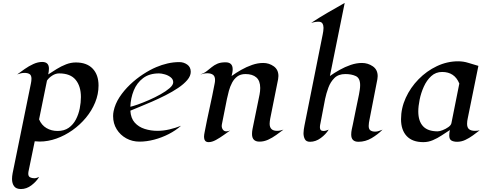

<svg xmlns="http://www.w3.org/2000/svg" viewBox="-20 -946 3289 1293"><path d="M170.4 223.6Q170.4 241.7 182.6 248Q194.8 254.4 210.4 254.4Q218.8 254.4 227.5 251.7Q236.3 249 243.7 245.6Q225.1 276.4 191.9 301.8Q158.7 327.1 121.1 327.1Q88.9 327.1 75 308.1Q61 289.1 61 259.3Q61 241.7 64.9 221.2L188.5 -385.7Q189.9 -393.1 190.9 -400.6Q191.9 -408.2 191.9 -416Q191.9 -439 179.2 -447Q166.5 -455.1 145 -455.1Q132.3 -455.1 119.9 -452.1Q107.4 -449.2 95.7 -444.8Q118.2 -461.4 146.2 -481.2Q174.3 -501 204.8 -514.9Q235.4 -528.8 264.2 -528.8Q309.6 -528.8 309.6 -483.4Q309.6 -473.6 308.1 -463.9Q306.6 -454.1 304.7 -444.8Q331.5 -462.4 361.8 -481.2Q392.1 -500 424.8 -512.7Q457.5 -525.4 490.7 -525.4Q564.5 -525.4 604 -483.9Q643.6 -442.4 643.6 -370.1Q643.6 -311.5 620.8 -256.1Q598.1 -200.7 558.6 -153.1Q519 -105.5 468 -69.3Q417 -33.2 360.1 -12.9Q303.2 7.3 246.6 7.3Q230 7.3 213.9 5.4L171.4 211.4Q170.4 217.8 170.4 223.6ZM377.9 -451.7Q354.5 -451.7 331.8 -437Q309.1 -422.4 296.4 -403.3L243.2 -142.1Q259.8 -103 293 -83.5Q326.2 -64 367.7 -64Q412.6 -64 442.9 -85.4Q473.1 -106.9 491.2 -141.6Q509.3 -176.3 517.1 -216.1Q524.9 -255.9 524.9 -292.5Q524.9 -365.2 489.5 -408.4Q454.1 -451.7 377.9 -451.7Z M857.9 -200.7Q860.8 -149.9 887.2 -120.4Q913.6 -90.8 954.3 -77.9Q995.1 -64.9 1039.6 -64.9Q1080.1 -64.9 1120.8 -74.5Q1161.6 -84 1199.2 -99.1Q1163.6 -67.4 1116.5 -43.2Q1069.3 -19 1018.3 -5.6Q967.3 7.8 919.4 7.8Q870.6 7.8 830.3 -14.4Q790 -36.6 765.9 -75.4Q741.7 -114.3 741.7 -164.1Q741.7 -181.2 745.1 -197.3Q754.9 -245.6 784.4 -291Q814 -336.4 855.5 -376Q897 -415.5 943.4 -445.8Q989.7 -476.1 1032.7 -494.1Q1069.3 -509.8 1108.6 -518.8Q1147.9 -527.8 1188 -527.8Q1217.3 -527.8 1241 -511Q1264.6 -494.1 1264.6 -462.4Q1264.6 -434.6 1241.2 -407Q1217.8 -379.4 1179.2 -353.5Q1140.6 -327.6 1094.7 -304.4Q1048.8 -281.2 1002.9 -261.2Q957 -241.2 918.7 -225.8Q880.4 -210.4 857.9 -200.7ZM1050.8 -451.7Q985.4 -451.7 943.4 -419.7Q901.4 -387.7 880.6 -336.4Q859.9 -285.2 857.9 -227.1Q874.5 -230.5 908.4 -242.4Q942.4 -254.4 983.2 -272.2Q1023.9 -290 1061 -310.8Q1098.1 -331.5 1122.3 -352.5Q1146.5 -373.5 1146.5 -392.1Q1146.5 -412.1 1129.4 -425.5Q1112.3 -439 1089.6 -445.3Q1066.9 -451.7 1050.8 -451.7Z M1888.7 -72.8Q1866.2 -55.7 1840.1 -36.9Q1814 -18.1 1785.6 -5.1Q1757.3 7.8 1727.5 7.8Q1677.2 7.8 1677.2 -43.5Q1677.2 -60.1 1680.4 -76.4Q1683.6 -92.8 1687 -108.9Q1696.8 -159.2 1707.5 -209.2Q1718.3 -259.3 1728 -309.6Q1730 -320.3 1731.2 -331.3Q1732.4 -342.3 1732.4 -353.5Q1732.4 -401.9 1706.3 -424.6Q1680.2 -447.3 1633.3 -447.3Q1600.1 -447.3 1578.4 -431.2Q1556.6 -415 1543 -389.2Q1529.3 -363.3 1521.5 -334.5Q1513.7 -305.7 1508.3 -279.8L1474.1 -107.9Q1473.1 -103 1473.1 -98.1Q1473.1 -84 1481.2 -72.8Q1489.3 -61.5 1504.4 -61.5Q1511.2 -61.5 1517.6 -63.2Q1523.9 -64.9 1530.3 -67.4Q1512.2 -55.2 1486.6 -36.6Q1460.9 -18.1 1434.1 -3.4Q1407.2 11.2 1385.3 11.2Q1368.2 11.2 1361.1 1.2Q1354 -8.8 1354 -24.4Q1354 -32.2 1355.2 -40Q1356.4 -47.9 1357.9 -55.2Q1373.5 -137.2 1391.6 -218.8Q1409.7 -300.3 1425.3 -382.3Q1426.8 -388.7 1427.5 -395Q1428.2 -401.4 1428.2 -407.7Q1428.2 -432.6 1414.1 -442.6Q1399.9 -452.6 1376.5 -452.6Q1364.3 -452.6 1352.1 -450.2Q1339.8 -447.8 1328.6 -443.8Q1354.5 -453.1 1372.3 -467Q1390.1 -481 1406.5 -494.4Q1422.9 -507.8 1444.3 -517.1Q1465.8 -526.4 1499 -526.4Q1546.9 -526.4 1546.9 -479.5Q1546.9 -468.3 1544.7 -456.8Q1542.5 -445.3 1539.6 -434.1Q1568.4 -455.1 1604 -475.3Q1639.6 -495.6 1677.7 -508.8Q1715.8 -522 1752.4 -522Q1792 -522 1823.5 -499.5Q1855 -477.1 1855 -434.1Q1855 -423.8 1853 -413.1L1799.8 -147.5Q1798.3 -138.7 1797.1 -130.1Q1795.9 -121.6 1795.9 -112.8Q1795.9 -64.9 1845.7 -64.9Q1856.4 -64.9 1867.2 -67.1Q1877.9 -69.3 1888.7 -72.8Z M2556.2 -72.8Q2524.4 -40.5 2482.7 -15.9Q2440.9 8.8 2394 8.8Q2345.2 8.8 2345.2 -39.6Q2345.2 -57.1 2348.9 -74.5Q2352.5 -91.8 2356.4 -108.9Q2366.2 -159.2 2376.7 -209.2Q2387.2 -259.3 2397.5 -309.6Q2400.4 -325.2 2402.8 -341.1Q2405.3 -356.9 2405.3 -372.6Q2405.3 -419.9 2376.2 -433.6Q2347.2 -447.3 2305.7 -447.3Q2259.3 -447.3 2232.4 -420.9Q2205.6 -394.5 2191.4 -355.7Q2177.2 -316.9 2169.4 -279.8Q2161.6 -239.3 2153.8 -198.2Q2146 -157.2 2138.2 -116.7Q2136.7 -109.9 2135.5 -103Q2134.3 -96.2 2134.3 -89.4Q2134.3 -64 2158.2 -64Q2167 -64 2176 -66.7Q2185.1 -69.3 2193.4 -72.8Q2174.3 -41.5 2140.1 -16.4Q2106 8.8 2067.9 8.8Q2042 8.8 2033 -8.8Q2023.9 -26.4 2023.9 -48.8Q2023.9 -61.5 2025.9 -74.5Q2027.8 -87.4 2030.3 -100.1L2153.3 -714.8Q2155.3 -725.6 2157 -736.3Q2158.7 -747.1 2158.7 -758.3Q2158.7 -775.4 2151.6 -787.6Q2144.5 -799.8 2124.5 -799.8Q2112.3 -799.8 2100.1 -797.6Q2087.9 -795.4 2075.7 -792Q2130.4 -828.1 2187.3 -861.1Q2244.1 -894 2301.3 -926.3L2201.7 -434.1Q2231 -455.1 2267.1 -475.3Q2303.2 -495.6 2341.8 -508.8Q2380.4 -522 2417.5 -522Q2457.5 -522 2490.5 -499.5Q2523.4 -477.1 2523.4 -433.1Q2523.4 -423.3 2521.5 -413.1L2468.3 -140.1Q2466.3 -129.9 2464.6 -119.4Q2462.9 -108.9 2462.9 -98.1Q2462.9 -76.2 2474.6 -67.9Q2486.3 -59.6 2506.8 -59.6Q2519.5 -59.6 2532 -64Q2544.4 -68.4 2556.2 -72.8Z M3125.5 -112.3Q3125.5 -86.4 3139.2 -75.7Q3152.8 -64.9 3178.2 -64.9Q3194.8 -64.9 3210.4 -68.4Q3189.5 -52.2 3164.8 -34.2Q3140.1 -16.1 3113.5 -3.7Q3086.9 8.8 3058.6 8.8Q3035.2 8.8 3020.3 0.5Q3005.4 -7.8 3005.4 -34.2Q3005.4 -43.5 3006.6 -52.5Q3007.8 -61.5 3009.8 -70.3Q2983.4 -53.2 2954.6 -34.2Q2925.8 -15.1 2895 -2Q2864.3 11.2 2831.1 11.2Q2757.3 11.2 2719 -29.5Q2680.7 -70.3 2680.7 -143.1Q2680.7 -217.3 2712.4 -286.9Q2744.1 -356.4 2798.6 -412.1Q2853 -467.8 2922.1 -500.5Q2991.2 -533.2 3065.4 -533.2Q3101.1 -533.2 3134.5 -522.5Q3168 -511.7 3201.7 -502.4L3129.9 -148.9Q3127.9 -140.1 3126.7 -130.9Q3125.5 -121.6 3125.5 -112.3ZM3073.2 -383.3Q3041.5 -461.4 2957.5 -461.4Q2914.6 -461.4 2884 -433.3Q2853.5 -405.3 2834.2 -362.5Q2814.9 -319.8 2805.9 -274.7Q2796.9 -229.5 2796.9 -195.8Q2796.9 -130.4 2828.9 -95.9Q2860.8 -61.5 2927.2 -61.5Q2940.4 -61.5 2961.2 -69.6Q2981.9 -77.6 2999.5 -90.1Q3017.1 -102.5 3020 -116.7Z"/></svg>

Font: Lugrasimo
Style: Regular
Weight: 400
Designer: The DocRepair Project, Astigmatic (AOETI)
Foundry: Google
Version: Version 1.001